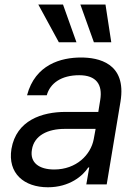

<svg xmlns="http://www.w3.org/2000/svg" viewBox="-20 -803 605 836"><path d="M188.6 12.4C282.7 12.4 340.9 -37.3 364.3 -73.9H368.6L355.8 0H444.6L504.6 -360.1C532.7 -529.8 406.6 -552.6 332.7 -552.6C246.4 -552.6 133.2 -522.7 97.7 -388.1H183.6C198.2 -441.1 247.5 -475.5 324.9 -475.5C399.5 -475.5 427.2 -434.7 416.5 -368.3L408 -315.7H265.3C163.4 -315.7 51.1 -279.5 29.8 -154.5C12.8 -47.9 84.9 12.4 188.6 12.4ZM119 -151.3C128.6 -213.4 188.2 -241.8 261.7 -241.8H396.3L388.1 -197.1C375.4 -128.9 312.5 -65 215.9 -65C150.6 -65 109 -94.5 119 -151.3ZM146.7 -783.4 236.2 -619H312.9L254.3 -783.4ZM329.9 -783.4 388.8 -619H464.5L439.3 -783.4Z"/></svg>

Font: Margiela Sans Text
Style: Italic
Weight: 400
Italic angle: -9.39999°
Designer: Stefan Endress, Andreas Faust
Version: Version 1.100;FEAKit 1.0